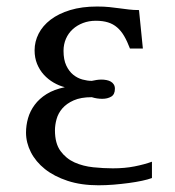

<svg xmlns="http://www.w3.org/2000/svg" viewBox="-20 -549 528 580"><path d="M269.5 -486.3Q248.5 -486.3 230.7 -479.5Q212.9 -472.7 199.7 -460.7Q186.5 -448.7 179.2 -431.9Q171.9 -415 171.9 -395.5Q171.9 -368.7 180.2 -351.1Q188.5 -333.5 201.2 -323.2Q213.9 -313 229 -308.8Q244.1 -304.7 257.3 -304.7Q264.2 -306.2 271.5 -307.4Q278.8 -308.6 286.6 -308.6Q294.4 -308.6 301.8 -307.1Q309.1 -305.7 314.7 -302.5Q320.3 -299.3 323.7 -293.9Q327.1 -288.6 327.1 -280.8Q327.1 -263.7 315.9 -257.1Q304.7 -250.5 289.1 -250.5Q281.2 -250.5 273.2 -251.7Q265.1 -252.9 257.3 -255.4Q224.1 -255.4 202.6 -245.8Q181.2 -236.3 168.5 -221.7Q155.8 -207 150.9 -189.2Q146 -171.4 146 -155.3Q146 -115.7 162.8 -92.8Q179.7 -69.8 205.3 -58.3Q231 -46.9 261.7 -43.7Q292.5 -40.5 320.8 -40.5Q357.4 -40.5 386.7 -46.4Q416 -52.2 439 -60.5V-11.2Q427.2 -6.8 408.9 -2.9Q390.6 1 368.9 3.9Q347.2 6.8 323.5 8.8Q299.8 10.7 277.3 10.7Q225.1 10.7 184.3 -2.7Q143.6 -16.1 115.7 -38.3Q87.9 -60.5 73.2 -89.4Q58.6 -118.2 58.6 -148.4Q58.6 -170.4 64.7 -191.9Q70.8 -213.4 84.7 -232.2Q98.6 -251 120.8 -264.9Q143.1 -278.8 175.8 -285.6Q158.2 -290 141.8 -299.6Q125.5 -309.1 112.5 -323.2Q99.6 -337.4 92 -356Q84.5 -374.5 84.5 -397Q84.5 -423.3 96.7 -447.3Q108.9 -471.2 132.8 -489.5Q156.7 -507.8 192.1 -518.6Q227.5 -529.3 273.4 -529.3Q294.4 -529.3 310.5 -527.6Q326.7 -525.9 341.1 -523.9Q355.5 -522 369.4 -520.3Q383.3 -518.6 399.9 -518.6L411.6 -402.3H372.6Q364.3 -424.3 355 -440.2Q345.7 -456.1 333.7 -466.3Q321.8 -476.6 306.2 -481.4Q290.5 -486.3 269.5 -486.3Z"/></svg>

Font: Arian AMU Serif
Style: Regular
Weight: 400
Designer: Ruben Hakobyan (Tarumian)
Foundry: Ruben Hakobyan (Tarumian)
Version: Version 1.002